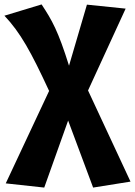

<svg xmlns="http://www.w3.org/2000/svg" viewBox="-44 -609 610 868"><path d="M354 -200 524 -570 349 -588 268 -312C219 -469 191 -518 144 -589L-24 -538C48 -462 96 -375 178 -198L-18 220L156 239L264 -64L377 239L546 212Z"/></svg>

Font: Glow Sans SC Normal ExtraBold
Style: Regular
Weight: 800
Designer: Ryoko NISHIZUKA (kana, bopomofo & ideographs); Paul D. Hunt (Latin, Greek & Cyrillic); Sandoll Communications, Soo-young
Version: Version 0.93